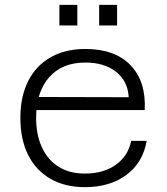

<svg xmlns="http://www.w3.org/2000/svg" viewBox="-20 -760 690 792"><path d="M330 12Q248 12 188 -22.5Q128 -57 96 -121Q64 -185 64 -274Q64 -361 96 -425Q128 -489 188.5 -523.5Q249 -558 332 -558Q454 -558 518.5 -491Q583 -424 577 -306H115L116 -360L511 -359Q507 -426 458.5 -464Q410 -502 332 -502Q236 -502 182.5 -441Q129 -380 129 -273Q129 -204 153 -152Q177 -100 222 -72Q267 -44 330 -44Q407 -44 458 -80.5Q509 -117 521 -179H585Q570 -90 502 -39Q434 12 330 12ZM389 -655V-740H463V-655ZM225 -655V-740H299V-655Z"/></svg>

Font: Azeret Mono Thin ExtraLight
Style: Regular
Weight: 250
Version: Version 1.002